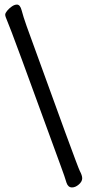

<svg xmlns="http://www.w3.org/2000/svg" viewBox="-20 -777 390 845"><path d="M296.9 47.9Q279.8 47.9 272.9 27.8Q265.1 1 248 -44.9Q24.9 -658.2 11.7 -685.1Q2.9 -705.1 2.9 -712.2Q2.9 -719.2 11.5 -729.7Q20 -740.2 32 -748.5Q43.9 -756.8 54.7 -756.8Q68.8 -756.8 75.4 -731Q82 -705.1 97.2 -662.1Q320.8 -43.9 331.3 -24.4Q341.8 -4.9 341.8 7.8Q341.8 22 326.9 34.9Q312 47.9 296.9 47.9Z"/></svg>

Font: LXGW WenKai GB Screen
Style: Regular
Weight: 400
Designer: LXGW / Fontworks Inc.
Foundry: LXGW / Fontworks Inc.
Version: Version 1.321;February 19, 2024;FontCreator 14.0.0.2901 64-b